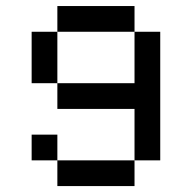

<svg xmlns="http://www.w3.org/2000/svg" viewBox="-20 -628 648 648"><path d="M173.6 -86.8H86.8V-173.6H173.6ZM173.6 -86.8H434V0H173.6ZM434 -520.8H520.8V-86.8H434V-260.4H173.6V-347.2H434ZM173.6 -520.8V-607.6H434V-520.8ZM173.6 -347.2H86.8V-520.8H173.6Z"/></svg>

Font: 8-bit Operator+ 8
Style: Regular
Weight: 400
Designer: GrandChaos9000
Version: Version 1.3.0 - August 1, 2014